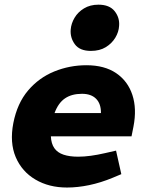

<svg xmlns="http://www.w3.org/2000/svg" viewBox="-20 -810 628 838"><path d="M272.4 8.5Q193.5 8.5 134.6 -26.3Q75.6 -61 48.6 -124.2Q21.7 -187.5 38.2 -273Q55.2 -359.4 102.6 -415.1Q150 -470.8 216.9 -498.1Q283.8 -525.3 357.3 -525.3Q436.2 -525.3 487.2 -490.6Q538.1 -455.8 557.8 -395.6Q577.6 -335.4 562.6 -258L554.1 -215.1H202Q203.5 -182.9 217.2 -163.3Q231 -143.7 257.3 -134.9Q283.6 -126.1 321.2 -126.1Q346.7 -126.1 376.2 -130.1Q405.7 -134.1 438.2 -141.6L486.5 -152.6L509.5 -49.9L472.5 -34.4Q419.6 -12.5 369.2 -2Q318.8 8.5 272.4 8.5ZM218 -316.4H420.6Q421.1 -357 399.5 -378.8Q377.9 -400.6 337.8 -400.6Q293.2 -400.6 263.9 -380.8Q234.5 -361 218 -316.4ZM376.8 -587.8Q327.9 -587.8 306.7 -616.8Q285.6 -645.7 288.6 -681.2Q290.7 -707.5 305.4 -732.4Q320.1 -757.3 346.7 -773.4Q373.4 -789.6 409.7 -789.6Q458 -789.6 480.5 -761.1Q502.9 -732.7 499.8 -696.8Q498.3 -670.4 483.3 -645.5Q468.4 -620.6 441.8 -604.2Q415.1 -587.8 376.8 -587.8Z"/></svg>

Font: REM Medium
Style: Italic
Weight: 500
Italic angle: -11°
Designer: Octavio Pardo
Foundry: Ashler Design
Version: Version 1.005;gftools[0.9.28]